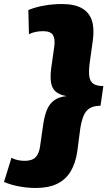

<svg xmlns="http://www.w3.org/2000/svg" viewBox="-66 -828 534 955"><path d="M241 -808Q304 -808 340.5 -787.5Q377 -767 390.5 -727.5Q404 -688 396 -629L380 -514Q375 -476 378 -450Q381 -424 397.5 -412Q414 -400 448 -400L434 -302Q400 -302 380 -289.5Q360 -277 349.5 -251.5Q339 -226 333 -187L318 -72Q309 -14 284.5 26Q260 66 217.5 86.5Q175 107 112 107Q70 107 28 99Q-14 91 -46 77L-9 -43Q6 -35 23 -31.5Q40 -28 57 -28Q95 -28 112.5 -47.5Q130 -67 134 -105L149 -210Q155 -250 166.5 -279.5Q178 -309 201.5 -327.5Q225 -346 265 -350Q231 -356 212 -371.5Q193 -387 188 -416.5Q183 -446 189 -491L204 -597Q209 -634 197.5 -653.5Q186 -673 148 -673Q130 -673 112 -669.5Q94 -666 78 -658L75 -778Q111 -793 155 -800.5Q199 -808 241 -808Z"/></svg>

Font: Pathway Extreme SemiCondensed ExtraBold
Style: Italic
Weight: 800
Width: 4
Italic angle: -8°
Version: Version 1.001;gftools[0.9.26]